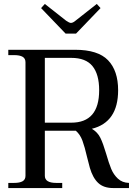

<svg xmlns="http://www.w3.org/2000/svg" viewBox="-20 -952 707 972"><path d="M312 -782 188 -911 207 -932 315 -847Q331 -836 339 -836Q349 -836 362 -847L470 -932L489 -911L365 -782ZM633 -26V0H553Q505 0 477.5 -25.5Q450 -51 435 -102L421 -156Q409 -208 397.5 -239.5Q386 -271 364 -290H360H207V-62Q207 -26 265 -26H295V0H22V-26H51Q80 -26 94.5 -34.5Q109 -43 109 -62V-637Q109 -656 94.5 -664.5Q80 -673 51 -673H22V-700H360Q476 -700 527 -647Q578 -594 578 -495Q578 -333 445 -300Q474 -283 488 -254.5Q502 -226 517 -175Q531 -126 543 -97Q555 -68 577 -47.5Q599 -27 633 -26ZM341 -331Q482 -331 482 -495Q482 -576 448 -617.5Q414 -659 341 -659H207V-331Z"/></svg>

Font: TavirajRegular
Style: Regular
Weight: 400
Designer: Katatrad Team
Foundry: CadsonDemak
Version: Version 1.000